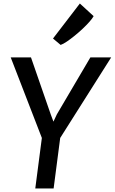

<svg xmlns="http://www.w3.org/2000/svg" viewBox="-20 -1074 654 1094"><path d="M181 0 218.5 -288 41 -747H156.5L269 -422.5L284.5 -381L304 -422.5L495 -747H613.5L323 -288L285.5 0ZM325.5 -818 282 -854.5 435 -1054 513.5 -982Q506.5 -969 489.8 -950Q473 -931 451 -910.2Q429 -889.5 405.5 -870.5Q382 -851.5 361 -837.2Q340 -823 325.5 -818Z"/></svg>

Font: Koeln Type Sans
Style: Italic
Weight: 400
Italic angle: -7.5°
Designer: Eben Sorkin
Foundry: Eben Sorkin
Version: Version 2.001